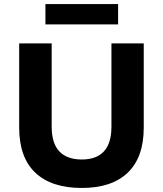

<svg xmlns="http://www.w3.org/2000/svg" viewBox="-20 -920 808 951"><path d="M385 11Q235 11 155 -64.5Q75 -140 75 -288V-705H236V-293Q236 -210 274 -170Q312 -130 385 -130Q458 -130 495 -170.5Q532 -211 532 -293V-705H692V-288Q692 -141 613 -65Q534 11 385 11ZM205 -799V-900H565V-799Z"/></svg>

Font: Nunito Sans 9pt ExtraBold
Style: Regular
Weight: 800
Version: Version 3.101;gftools[0.9.27]